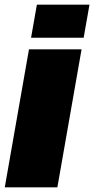

<svg xmlns="http://www.w3.org/2000/svg" viewBox="-22 -805 404 825"><path d="M-1.5 0H224.5L328.5 -593H102.5ZM136.5 -785 111.5 -643H337.5L362.5 -785Z"/></svg>

Font: Anybody UltraCondensed Thin Black
Style: Italic
Weight: 900
Italic angle: -10°
Version: Version 1.111